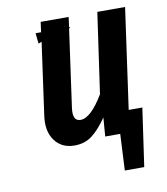

<svg xmlns="http://www.w3.org/2000/svg" viewBox="-79 -595 711 818"><g transform="rotate(-10 277.0 -186.0)"><path d="M517.1 -528.8 456.1 -94.2H515.1L479 157.2H395L402.8 0H337.9L344.2 -81.1Q311.5 -33.7 279.8 -9.3Q248 15.1 203.1 15.1Q147 15.1 117.2 -26.6Q87.4 -68.4 98.1 -136.2L141.1 -444.8L127 -439L122.1 -484.9H146L151.9 -528.8H272.9L267.1 -484.9H272L266.1 -479L219.2 -143.1Q211.9 -87.9 247.1 -87.9Q291.5 -87.9 347.2 -181.2L397 -528.8Z"/></g></svg>

Font: Fira Sans Compressed Medium
Style: Italic
Weight: 500
Width: 3
Italic angle: -8°
Designer: Carrois Corporate & Edenspiekermann AG
Foundry: Carrois Corporate GbR & Edenspiekermann AG
Version: Version 4.203;PS 004.203;hotconv 1.0.88;makeotf.lib2.5.64775